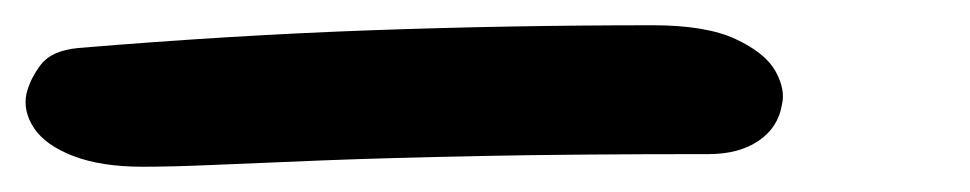

<svg xmlns="http://www.w3.org/2000/svg" viewBox="-48 54 768 152"><path d="M65 186Q32 186 10 177.5Q-12 169 -21 155.5Q-30 142 -27 128Q-24 116 -15.5 105Q-7 94 14 92Q134 82 244.5 78Q355 74 469 74Q511 74 534.5 85Q558 96 566 110.5Q574 125 571 137Q568 155 552.5 165.5Q537 176 513 176Q407 176 332.5 177.5Q258 179 207 181Q156 183 122.5 184.5Q89 186 65 186Z"/></svg>

Font: Shantell Sans Medium
Style: Italic
Weight: 500
Italic angle: -11°
Designer: Stephen Nixon, Anya Danilova, Shantell Martin
Foundry: Arrow Type
Version: Version 1.011;[c5ecc13dd]